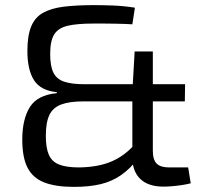

<svg xmlns="http://www.w3.org/2000/svg" viewBox="-20 -720 812 750"><path d="M348 -700Q380 -700 421 -698.5Q462 -697 507 -690L497 -625Q487 -626 469 -626.5Q451 -627 429 -627.5Q407 -628 385 -628Q363 -628 345 -628Q282 -628 245 -619.5Q208 -611 192 -586Q176 -561 176 -509Q176 -462 188.5 -436.5Q201 -411 230.5 -401Q260 -391 310 -391H703L702 -324H306Q252 -324 219.5 -312Q187 -300 173 -271Q159 -242 159 -189Q159 -142 171 -115Q183 -88 211.5 -77Q240 -66 289 -66Q363 -67 415 -89Q467 -111 507 -157L521 -103Q489 -61 453 -36Q417 -11 372.5 -0.5Q328 10 269 10Q197 10 152.5 -7.5Q108 -25 87.5 -65Q67 -105 67 -175Q67 -254 96.5 -301.5Q126 -349 202 -356V-360Q139 -366 113 -406.5Q87 -447 87 -521Q87 -581 102 -617Q117 -653 149 -670.5Q181 -688 230 -694Q279 -700 348 -700ZM577 -519V-131Q577 -96 592 -81Q607 -66 641 -66H715L725 -4Q710 0 690 3Q670 6 651 7.5Q632 9 619 9Q559 9 528 -21Q497 -51 497 -105V-362L506 -519Z"/></svg>

Font: Exo 2
Style: Regular
Weight: 400
Designer: Natanael Gama
Foundry: Natanael Gama
Version: Version 2.010